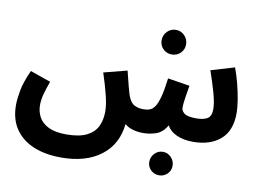

<svg xmlns="http://www.w3.org/2000/svg" viewBox="-88 -766 1546 1136"><g transform="rotate(10 685.0 -197.5)"><path d="M343 232Q247 232 176 202.5Q105 173 65.5 115Q26 57 26 -28Q26 -63 35.5 -115.5Q45 -168 78 -241L201 -198Q184 -151 175 -117.5Q166 -84 166 -52Q166 -13 184 20Q202 53 242 72.5Q282 92 347 92Q427 92 472 69Q517 46 535 7Q553 -32 553 -80Q553 -121 538.5 -179Q524 -237 501 -307L641 -343Q655 -285 663.5 -253Q672 -221 677 -205Q692 -160 717 -146.5Q742 -133 776 -134Q795 -134 811 -140Q827 -146 840.5 -165.5Q854 -185 865 -226Q876 -267 885 -339L1017 -318Q1011 -283 1005 -244Q999 -205 999 -184Q999 -165 1017.5 -150Q1036 -135 1091 -135Q1132 -135 1156 -149Q1180 -163 1180 -206Q1180 -244 1163 -304Q1146 -364 1123 -430L1264 -472Q1280 -429 1292.5 -380.5Q1305 -332 1312.5 -286Q1320 -240 1320 -207Q1320 -101 1259 -48Q1198 5 1094 5Q1038 5 996.5 -13.5Q955 -32 937 -66Q911 -21 872.5 -8Q834 5 795 5Q763 5 734 -3Q705 -11 684 -29Q671 95 580.5 163.5Q490 232 343 232ZM882 -482Q851 -482 829.5 -503Q808 -524 808 -555Q808 -586 829.5 -608Q851 -630 882 -630Q912 -630 933.5 -608Q955 -586 955 -555Q955 -524 933.5 -503Q912 -482 882 -482ZM931 235Q902 235 881.5 215Q861 195 861 166Q861 137 881.5 115.5Q902 94 931 94Q960 94 980.5 115.5Q1001 137 1001 166Q1001 195 980.5 215Q960 235 931 235Z"/></g></svg>

Font: Noto IKEA Arabic
Style: Bold
Weight: 700
Designer: Monotype Design Team
Foundry: Monotype Imaging Inc.
Version: Version 1.200